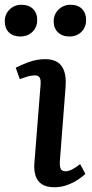

<svg xmlns="http://www.w3.org/2000/svg" viewBox="-54 -771 385 805"><path d="M116 -414Q118 -436 112.5 -445.5Q107 -455 92 -455Q79 -455 64.5 -451Q50 -447 29 -439L12 -487Q32 -498 66 -510.5Q100 -523 136 -523Q166 -523 186 -511Q206 -499 215 -473Q224 -447 221 -407L197 -96Q196 -74 200.5 -63.5Q205 -53 221 -53Q233 -53 248 -60.5Q263 -68 282 -83L304 -42Q294 -32 274 -18.5Q254 -5 228.5 4.5Q203 14 174 14Q140 14 121 1Q102 -12 95 -34.5Q88 -57 90 -85ZM-34 -682Q-34 -711 -14 -731Q6 -751 36 -751Q67 -751 84.5 -733.5Q102 -716 102 -687Q102 -657 82 -637.5Q62 -618 31 -618Q1 -618 -16.5 -635Q-34 -652 -34 -682ZM171 -682Q171 -711 191.5 -731Q212 -751 242 -751Q273 -751 290 -733.5Q307 -716 307 -687Q307 -657 287.5 -637.5Q268 -618 237 -618Q207 -618 189 -635.5Q171 -653 171 -682Z"/></svg>

Font: Literata 18pt Medium
Style: Italic
Weight: 500
Italic angle: -2°
Designer: Latin by Veronika Burian and Jose Scaglione. Greek by Irene Vlachou. Cyrillic by Vera Evstafieva
Foundry: TypeTogether
Version: Version 3.103;gftools[0.9.29]